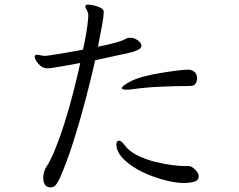

<svg xmlns="http://www.w3.org/2000/svg" viewBox="-20 -793 1040 835"><path d="M595 -594Q595 -584 582.5 -577.5Q570 -571 554 -566L394 -531Q375 -447 350.5 -354Q326 -261 298 -173.5Q270 -86 240 -18Q230 3 222 12.5Q214 22 199 22Q183 22 175.5 10Q168 -2 168 -19Q168 -45 182 -68Q200 -95 220 -144Q240 -193 260 -256Q280 -319 297.5 -387Q315 -455 329 -519Q280 -510 251.5 -505Q223 -500 208.5 -498Q194 -496 186 -496H181Q162 -498 146.5 -516Q131 -534 131 -546Q131 -553 136 -554Q138 -555 141 -555Q146 -555 152.5 -553.5Q159 -552 164 -551Q168 -551 171 -550.5Q174 -550 177 -550Q182 -550 229.5 -557.5Q277 -565 341 -577Q350 -618 355.5 -651.5Q361 -685 363 -710Q363 -713 363.5 -717.5Q364 -722 364 -726Q364 -733 362 -739Q360 -746 355.5 -753Q351 -760 351 -765Q351 -773 363 -773Q372 -773 387.5 -769.5Q403 -766 416 -760Q429 -754 431 -744V-740Q431 -724 425 -689.5Q419 -655 406 -590Q448 -598 478.5 -606.5Q509 -615 519 -620L533 -627Q536 -628 539 -628.5Q542 -629 545 -629Q563 -629 578 -618.5Q593 -608 595 -597ZM803 -490Q814 -489 825.5 -480.5Q837 -472 837 -451Q837 -440 830.5 -429.5Q824 -419 807 -419Q746 -419 679 -416Q612 -413 557 -405Q550 -404 543 -403.5Q536 -403 529 -403Q510 -403 510 -409Q510 -414 517.5 -420.5Q525 -427 544 -437Q565 -449 601 -459Q637 -469 677 -475.5Q717 -482 749.5 -486Q782 -490 797 -490ZM844 -25Q843 -12 832.5 -6Q822 0 796 2Q794 2 792 2L786 3Q784 3 782 3Q750 3 711 -6Q672 -15 632.5 -30.5Q593 -46 559.5 -67.5Q526 -89 506 -114Q486 -139 486 -166Q486 -171 488.5 -176Q491 -181 498 -181Q505 -181 511 -174.5Q517 -168 521 -163Q541 -135 578 -117Q615 -99 655.5 -89Q696 -79 729.5 -75Q763 -71 776 -71H803Q813 -70 828.5 -55.5Q844 -41 844 -27Z"/></svg>

Font: Klee One SemiBold
Style: Regular
Weight: 600
Designer: Fontworks Inc.
Foundry: Fontworks Inc.
Version: Version 1.00;January 12, 2022;FontCreator 13.0.0.2683 64-bit